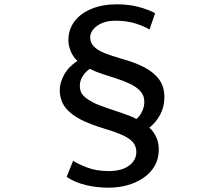

<svg xmlns="http://www.w3.org/2000/svg" viewBox="-20 -799 1040 890"><path d="M673 -662Q651 -676 610 -689.5Q569 -703 515 -703Q478 -703 452 -691.5Q426 -680 412 -662.5Q398 -645 398 -626Q398 -600 416 -582.5Q434 -565 466 -552.5Q498 -540 542 -527Q602 -511 647 -488Q692 -465 717 -431.5Q742 -398 742 -348Q742 -304 722.5 -267.5Q703 -231 672 -207Q688 -195 702 -168Q716 -141 716 -106Q716 -63 697 -30Q678 3 645 25.5Q612 48 570.5 59.5Q529 71 484 71Q427 71 376.5 58.5Q326 46 289 21L319 -54Q341 -39 384 -22.5Q427 -6 484 -6Q544 -6 578 -31Q612 -56 612 -95Q612 -118 599 -136Q586 -154 554.5 -169.5Q523 -185 466 -202Q402 -221 355 -244.5Q308 -268 282.5 -301.5Q257 -335 257 -383Q257 -415 277 -452Q297 -489 339 -517Q321 -532 309 -559Q297 -586 297 -612Q297 -662 325 -699.5Q353 -737 404 -758Q455 -779 522 -779Q577 -779 622 -767Q667 -755 699 -738ZM350 -401Q350 -387 354.5 -374.5Q359 -362 373 -349.5Q387 -337 411 -324.5Q435 -312 474 -299Q511 -287 538 -277.5Q565 -268 583.5 -261Q602 -254 612 -247Q629 -261 639 -283Q649 -305 649 -327Q649 -356 631 -376Q613 -396 583.5 -410Q554 -424 520 -435Q486 -446 453.5 -456.5Q421 -467 396 -480Q373 -463 361.5 -443Q350 -423 350 -401Z"/></svg>

Font: Noto Sans JP Thin Medium
Style: Regular
Weight: 500
Version: Version 2.004-H2;hotconv 1.0.118;makeotfexe 2.5.65603